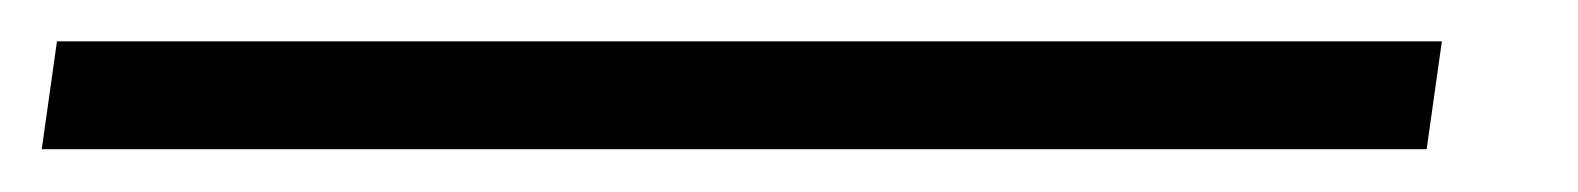

<svg xmlns="http://www.w3.org/2000/svg" viewBox="-82 73 756 92"><path d="M-54.7 92.8H608.9L601.6 144.5H-62Z"/></svg>

Font: Gelasio Medium
Style: Italic
Weight: 500
Italic angle: -8.5°
Designer: Eben Sorkin
Foundry: Eben Sorkin
Version: Version 1.008